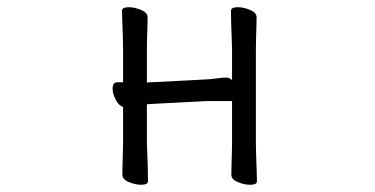

<svg xmlns="http://www.w3.org/2000/svg" viewBox="-20 -504 1040 532"><path d="M623 -224H554L400 -216Q397 -216 393.5 -215.5Q390 -215 387 -215V-108Q387 -102 388 -81Q389 -60 389.5 -37Q390 -14 390 -2Q390 8 371 8Q355 8 337 0.5Q319 -7 319 -20Q319 -28 319.5 -46.5Q320 -65 320.5 -83Q321 -101 321 -108V-208Q309 -211 300.5 -228Q292 -245 292 -258Q292 -276 305 -276H321V-367Q321 -377 320.5 -398Q320 -419 319 -441Q318 -463 318 -474Q318 -484 337 -484Q353 -484 371 -476.5Q389 -469 389 -456Q389 -448 388.5 -431.5Q388 -415 387.5 -397Q387 -379 387 -367V-275Q390 -276 393.5 -276Q397 -276 399 -276L553 -284Q568 -285 582.5 -287Q597 -289 607 -289Q616 -289 623 -282V-367Q623 -377 622 -398Q621 -419 620.5 -441Q620 -463 620 -474Q620 -484 639 -484Q655 -484 673 -476.5Q691 -469 691 -456Q691 -448 690.5 -431.5Q690 -415 689.5 -397Q689 -379 689 -367V-108Q689 -102 689.5 -81Q690 -60 691 -37Q692 -14 692 -2Q692 8 673 8Q657 8 639 0.5Q621 -7 621 -20Q621 -28 621.5 -46.5Q622 -65 622.5 -83Q623 -101 623 -108Z"/></svg>

Font: Moon Stars Kai T HW
Style: Regular
Weight: 400
Designer: GuiWonder
Version: Version 1.101